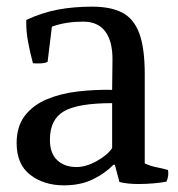

<svg xmlns="http://www.w3.org/2000/svg" viewBox="-20 -540 536 577"><path d="M172 17Q112 17 71 -14.5Q30 -46 30 -110Q30 -160 54.5 -192Q79 -224 120.5 -241.5Q162 -259 213 -265Q264 -271 317 -270L318 -358Q319 -414 297 -444.5Q275 -475 230 -475Q205 -475 182 -471.5Q159 -468 136 -460L123 -354Q115 -350 101 -349.5Q87 -349 79 -350Q70 -383 64 -416Q58 -449 59 -480Q106 -502 153.5 -511Q201 -520 257 -520Q313 -520 347.5 -502Q382 -484 398.5 -440Q415 -396 415 -317V-49Q432 -41 450 -37.5Q468 -34 485 -29Q488 -10 480 6Q464 9 441.5 11Q419 13 396 13Q363 13 339 7L325 -45H321Q296 -19 259 -1Q222 17 172 17ZM210 -38Q238 -38 270 -55.5Q302 -73 317 -95V-230Q214 -230 172 -205.5Q130 -181 130 -120Q130 -79 152 -58.5Q174 -38 210 -38Z"/></svg>

Font: Alike
Style: Regular
Weight: 400
Designer: Sveta Sebyakina
Foundry: Cyreal (www.cyreal.org)
Version: Version 1.301; ttfautohint (v1.8.4.7-5d5b)